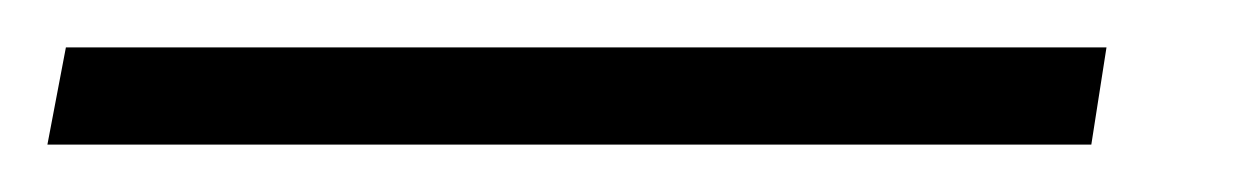

<svg xmlns="http://www.w3.org/2000/svg" viewBox="-83 -20 522 81"><path d="M383.8 0 377.4 41H-63L-55.2 0Z"/></svg>

Font: Inter Tight ExtraLight
Style: Italic
Weight: 250
Italic angle: -9.39999°
Designer: Rasmus Andersson
Foundry: rsms
Version: Version 3.004